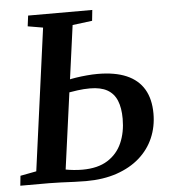

<svg xmlns="http://www.w3.org/2000/svg" viewBox="-53 -791 749 845"><g transform="rotate(-5 321.5 -369.0)"><path d="M293 5Q271 5 241.2 3.8Q211.5 2.5 182 1.2Q152.5 0 131 0H3L7.5 -43.5L78.5 -57L163.5 -684.5L96.5 -696L102.5 -743H386L381 -695.5L294 -684.5L208 -53.5Q223.5 -50.5 243.2 -48.5Q263 -46.5 281.5 -46.5Q350 -46.5 393.2 -73.8Q436.5 -101 457 -148Q477.5 -195 477.5 -254.5Q477.5 -302.5 464.2 -334.8Q451 -367 422 -383.5Q393 -400 345.5 -400Q318 -400 290.5 -396.2Q263 -392.5 244 -389L250.5 -445Q266.5 -449 289.2 -452.5Q312 -456 336.8 -458.2Q361.5 -460.5 384 -460.5Q461 -460.5 512 -438.5Q563 -416.5 588.8 -373Q614.5 -329.5 614.5 -265Q614.5 -207.5 593.2 -158.2Q572 -109 530.8 -72.5Q489.5 -36 429.8 -15.5Q370 5 293 5Z"/></g></svg>

Font: Merriweather 20pt SemiBold
Style: Italic
Weight: 600
Italic angle: -7.8°
Version: Version 2.101